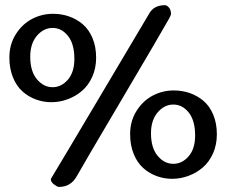

<svg xmlns="http://www.w3.org/2000/svg" viewBox="-20 -739 886 750"><path d="M16.6 -514.2Q16.6 -565.9 42 -605.7Q67.4 -645.5 105.7 -665.3Q144 -685.1 187 -685.1Q220.2 -685.1 249.8 -674.8Q279.3 -664.6 303.2 -644.3Q327.1 -624 341.3 -590.3Q355.5 -556.6 355.5 -513.7Q355.5 -472.7 340.3 -439Q325.2 -405.3 300.3 -384Q275.4 -362.8 244.4 -351.3Q213.4 -339.8 180.7 -339.8Q148.9 -339.8 119.9 -350.6Q90.8 -361.3 67.6 -382.1Q44.4 -402.8 30.5 -437Q16.6 -471.2 16.6 -514.2ZM270.5 -508.8Q270.5 -567.4 245.6 -598.6Q220.7 -629.9 185.5 -629.9Q150.4 -629.9 124.3 -599.4Q98.1 -568.8 98.1 -517.6Q98.1 -460.9 124 -429.7Q149.9 -398.4 185.5 -398.4Q219.7 -398.4 245.1 -427.7Q270.5 -457 270.5 -508.8ZM179.7 -42Q206.1 -85 379.9 -377.9Q553.7 -670.9 564 -688Q582.5 -718.8 624.5 -718.8Q631.8 -718.8 639.9 -709.5Q647.9 -700.2 647.9 -685.5Q647.9 -679.2 640.6 -666.5Q608.9 -609.9 455.1 -349.6Q301.3 -89.4 280.3 -51.3Q256.8 -8.8 210.4 -8.8Q204.1 -8.8 191.4 -18.3Q178.7 -27.8 178.7 -38.1Q178.7 -39.1 179.7 -42ZM488.3 -214.8Q488.3 -266.6 513.7 -306.4Q539.1 -346.2 577.4 -366Q615.7 -385.7 658.7 -385.7Q691.9 -385.7 721.4 -375.5Q751 -365.2 774.9 -345Q798.8 -324.7 813 -291Q827.1 -257.3 827.1 -214.4Q827.1 -173.3 812 -139.6Q796.9 -106 772 -84.7Q747.1 -63.5 716.1 -52Q685.1 -40.5 652.3 -40.5Q620.6 -40.5 591.6 -51.3Q562.5 -62 539.3 -82.8Q516.1 -103.5 502.2 -137.7Q488.3 -171.9 488.3 -214.8ZM742.2 -209.5Q742.2 -268.1 717.3 -299.3Q692.4 -330.6 657.2 -330.6Q622.1 -330.6 595.9 -300Q569.8 -269.5 569.8 -218.3Q569.8 -161.6 595.7 -130.4Q621.6 -99.1 657.2 -99.1Q691.4 -99.1 716.8 -128.4Q742.2 -157.7 742.2 -209.5Z"/></svg>

Font: Coustard
Style: Regular
Weight: 400
Foundry: vernon adams
Version: Version 1.001